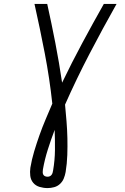

<svg xmlns="http://www.w3.org/2000/svg" viewBox="-20 -755 640 980"><path d="M223 205Q202 205 182 199Q162 193 149.5 178Q137 163 134.5 142.5Q132 122 135 101Q142 59 154.5 17.5Q167 -24 181.5 -65Q196 -106 213 -146Q230 -186 247 -226Q233 -356 208.5 -483Q184 -610 156 -735H221Q243 -636 262.5 -535.5Q282 -435 297 -333Q346 -435 400 -535.5Q454 -636 510 -735H575Q504 -609 437 -480.5Q370 -352 312 -221Q316 -179 319.5 -136Q323 -93 324 -50Q325 -7 323.5 36.5Q322 80 315 123Q312 140 305.5 156Q299 172 286 184Q273 196 256 200.5Q239 205 223 205ZM223 147Q229 147 234.5 144.5Q240 142 243.5 137Q247 132 248.5 126.5Q250 121 251 115Q260 63 260.5 11Q261 -41 259 -92Q240 -42 224 8.5Q208 59 199 110Q198 117 198 124Q198 131 201 136.5Q204 142 210 144.5Q216 147 223 147Z"/></svg>

Font: Iosevka Curly Slab LtExObl
Style: Regular
Weight: 300
Width: 7
Italic angle: -9°
Monospace: yes
Designer: Belleve Invis
Foundry: Belleve Invis
Version: Version 11.1.0; ttfautohint (v1.8.3)